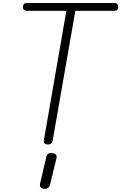

<svg xmlns="http://www.w3.org/2000/svg" viewBox="-20 -948 796 1260"><path d="M295 0Q277.5 0 271.8 -8Q266 -16 268.5 -31L415.5 -877H161.5Q142.5 -877 136.5 -884Q130.5 -891 130.5 -903Q130.5 -914.5 136.5 -921.5Q142.5 -928.5 161.5 -928.5H726Q744 -928.5 749.8 -921.5Q755.5 -914.5 755.5 -903Q755.5 -891 749.8 -884Q744 -877 726 -877H474.5L326.5 -31Q325 -20 319.5 -10Q314 0 295 0ZM269 291Q254.5 289.5 247 281Q239.5 272.5 243.5 254L283.5 83.5Q287.5 66.5 297.2 60.8Q307 55 322.5 56.5Q337.5 58 346 65.8Q354.5 73.5 350.5 90.5L308.5 263Q304.5 280 294 286.2Q283.5 292.5 269 291Z"/></svg>

Font: Edu AU VIC WA NT Pre
Style: Regular
Weight: 400
Designer: Tina and Corey Anderson, Eben Sorkin, Mirko Velimirovic
Foundry: Google for Education
Version: Version 1.001